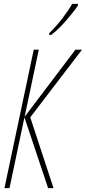

<svg xmlns="http://www.w3.org/2000/svg" viewBox="-20 -970 443 990"><path d="M3 0 154 -714H180L107 -368L369 -714H403L136 -365L256 0H228L106 -365L29 0ZM234 -790H244Q279 -816 320 -863Q361 -910 382 -942V-950H352Q335 -919 302.5 -876.5Q270 -834 233 -798Z"/></svg>

Font: Noto Sans Display Condensed Thin
Style: Italic
Weight: 250
Width: 3
Italic angle: -12°
Designer: Monotype Design Team
Foundry: Monotype Imaging Inc.
Version: Version 1.900